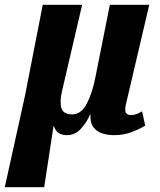

<svg xmlns="http://www.w3.org/2000/svg" viewBox="-51 -556 671 804"><path d="M-31 228 54 -157 128 -536H293L210 -180Q198 -131 206 -104Q214 -77 251 -77Q289 -77 312.5 -122Q336 -167 349 -235L409 -536H574L476 -118Q470 -91 477.5 -82.5Q485 -74 498 -74Q509 -74 521 -78.5Q533 -83 544 -90L557 -30Q529 -13 496.5 -1.5Q464 10 426 10Q402 10 378.5 3Q355 -4 340.5 -23Q326 -42 328 -76H326Q312 -43 287.5 -16.5Q263 10 230 10Q187 10 175 -27H173L134 228Z"/></svg>

Font: Noto Serif Condensed ExtraBold
Style: Italic
Weight: 800
Width: 3
Italic angle: -12°
Designer: Monotype Design Team
Foundry: Monotype Imaging Inc.
Version: Version 2.014; ttfautohint (v1.8.4.7-5d5b)